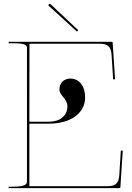

<svg xmlns="http://www.w3.org/2000/svg" viewBox="-20 -977 685 997"><path d="M386.5 -820 242.5 -955.5C239.5 -958.5 235.5 -957 234 -955.5C232.5 -954 230 -950 233 -947L379.5 -813ZM25 -760V-752.5H45C111 -752.5 120 -743 120 -727.5V-35.5C120 -21 113.5 -7.5 45 -7.5H25V0H600C601.5 0 605 -1 605 -4.5L617.5 -194.5L607.5 -195.5L599.5 -68.5C596.5 -26 581.5 -10 536 -10H132.5V-335H235C347 -335 422 -389.5 422 -471C422 -530 391.5 -569 345.5 -569C311.5 -569 288.5 -546 288.5 -512C288.5 -481 330 -465 330 -424.5C330 -377 292 -345 235 -345H132.5L133 -750H496C540 -750 556.5 -735.5 559.5 -691.5L567.5 -564.5L577.5 -565.5L565 -755.5C565 -757 563.5 -760 560 -760Z"/></svg>

Font: ZnikomitNo24
Style: Regular
Weight: 500
Designer: gluk
Foundry: gluk
Version: Version 0.55